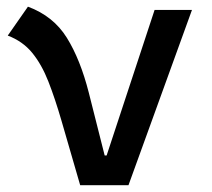

<svg xmlns="http://www.w3.org/2000/svg" viewBox="-20 -547 626 567"><path d="M216.8 0 161.6 -190.4Q142.6 -255.9 122.8 -306.4Q103 -356.9 75 -391.1Q46.9 -425.3 2.9 -441.9L62.5 -527.3Q137.7 -499.5 177.5 -435.3Q217.3 -371.1 242.2 -273.4L289.1 -87.9H294.9L436.5 -517.6H546.9L359.4 0Z"/></svg>

Font: Cascadia Mono PL
Style: Regular
Weight: 400
Monospace: yes
Designer: Aaron Bell
Foundry: Saja Typeworks
Version: Version 2404.023; ttfautohint (v1.8.4)